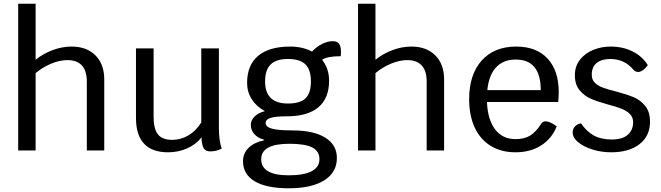

<svg xmlns="http://www.w3.org/2000/svg" viewBox="-20 -811 3561 1035"><path d="M542 -383V0H448V-372Q448 -429 421.5 -458Q395 -487 344 -487Q303 -487 257.5 -468.5Q212 -450 172 -417V0H78V-791H172V-489Q213 -522 264 -541Q315 -560 366 -560Q447 -560 494.5 -512.5Q542 -465 542 -383Z M1175 -10Q1147 5 1113 5Q1089 5 1078.5 -11Q1068 -27 1066 -70Q1037 -33 989.5 -11.5Q942 10 886 10Q800 10 756.5 -36.5Q713 -83 713 -175V-550H808V-182Q808 -116 831.5 -86.5Q855 -57 908 -57Q955 -57 996 -81.5Q1037 -106 1065 -151V-550H1160V-120Q1160 -55 1175 -10Z M1818 -531Q1818 -516 1817 -508Q1745 -508 1716 -489Q1754 -442 1754 -376Q1754 -281 1696 -232.5Q1638 -184 1526 -184Q1465 -184 1438.5 -175.5Q1412 -167 1412 -148Q1412 -127 1445.5 -117.5Q1479 -108 1556 -108Q1671 -108 1733.5 -69Q1796 -30 1796 41Q1796 118 1728 161Q1660 204 1536 204Q1417 204 1353.5 166.5Q1290 129 1290 58Q1290 16 1319.5 -13.5Q1349 -43 1404 -55V-58Q1371 -66 1351.5 -87.5Q1332 -109 1332 -138Q1332 -163 1352.5 -183Q1373 -203 1408 -212Q1363 -236 1337.5 -275.5Q1312 -315 1312 -364Q1312 -460 1371.5 -510Q1431 -560 1545 -560Q1611 -560 1662 -533Q1686 -559 1716 -574Q1746 -589 1774 -589Q1797 -589 1807.5 -575.5Q1818 -562 1818 -531ZM1656 -372Q1656 -435 1626.5 -464Q1597 -493 1532 -493Q1469 -493 1439 -463.5Q1409 -434 1409 -372Q1409 -253 1532 -253Q1598 -253 1627 -281Q1656 -309 1656 -372ZM1388 47Q1388 134 1536 134Q1618 134 1660 112Q1702 90 1702 47Q1702 4 1663.5 -16Q1625 -36 1540 -36Q1388 -36 1388 47Z M2374 -383V0H2280V-372Q2280 -429 2253.5 -458Q2227 -487 2176 -487Q2135 -487 2089.5 -468.5Q2044 -450 2004 -417V0H1910V-791H2004V-489Q2045 -522 2096 -541Q2147 -560 2198 -560Q2279 -560 2326.5 -512.5Q2374 -465 2374 -383Z M2989 -261H2605Q2609 -166 2649 -113.5Q2689 -61 2759 -61Q2806 -61 2837.5 -80Q2869 -99 2899 -146Q2907 -157 2921 -157Q2944 -157 2981 -130Q2955 -64 2897 -27Q2839 10 2759 10Q2682 10 2625.5 -24.5Q2569 -59 2539 -123.5Q2509 -188 2509 -276Q2509 -409 2576.5 -484.5Q2644 -560 2763 -560Q2872 -560 2932 -495Q2992 -430 2992 -313Q2992 -293 2989 -261ZM2895 -325Q2895 -490 2760 -490Q2693 -490 2654 -448Q2615 -406 2607 -325Z M3067 -98Q3067 -116 3079.5 -129.5Q3092 -143 3112 -146Q3143 -101 3182 -80Q3221 -59 3278 -59Q3335 -59 3364 -84.5Q3393 -110 3393 -152Q3393 -179 3375.5 -196.5Q3358 -214 3331.5 -224.5Q3305 -235 3260 -247Q3201 -263 3165.5 -278.5Q3130 -294 3104.5 -324.5Q3079 -355 3079 -405Q3079 -455 3107 -490Q3135 -525 3179 -542.5Q3223 -560 3271 -560Q3338 -560 3390.5 -533.5Q3443 -507 3472 -460Q3460 -443 3446 -433Q3432 -423 3420 -423Q3405 -423 3393 -437Q3345 -493 3270 -493Q3224 -493 3197 -472Q3170 -451 3170 -408Q3170 -381 3187 -364.5Q3204 -348 3230 -338.5Q3256 -329 3300 -318Q3360 -302 3396 -287Q3432 -272 3458 -240Q3484 -208 3484 -155Q3484 -78 3427.5 -34Q3371 10 3274 10Q3222 10 3174 -5Q3126 -20 3096.5 -44.5Q3067 -69 3067 -98Z"/></svg>

Font: Krub Medium
Style: Regular
Weight: 500
Designer: Ekaluck Peanpanawate
Foundry: Cadson Demak Co.,Ltd.
Version: Version 1.000; ttfautohint (v1.6)